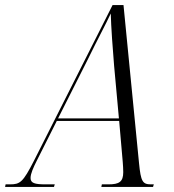

<svg xmlns="http://www.w3.org/2000/svg" viewBox="-78 -734 682 754"><path d="M-58 0H134L137 -10H101C58 -10 42 -15 42 -35C42 -52 53 -76 66 -102L145 -259H390L404 -98C405 -85 406 -71 406 -58C406 -20 390 -10 348 -10H322L320 0H523L526 -10H515C482 -10 475 -21 468 -93L407 -714H364L55 -102C12 -18 1 -10 -39 -10H-56ZM264 -495C311 -591 334 -632 357 -681C358 -632 365 -536 370 -477L389 -269H150Z"/></svg>

Font: Noto Serif Display Condensed Light
Style: Italic
Weight: 300
Width: 3
Italic angle: -12°
Designer: Monotype Design Team
Foundry: Monotype Imaging Inc.
Version: Version 2.009